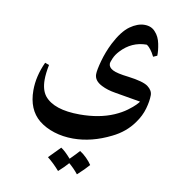

<svg xmlns="http://www.w3.org/2000/svg" viewBox="-81 -441 821 872"><g transform="rotate(10 329.5 -5.0)"><path d="M599 -56Q599 -29 589 6.5Q579 42 555 75Q519 126 459 155Q371 199 285 199Q238 199 197 186Q156 173 126 149Q70 103 70 14Q70 -51 101 -118L120 -111Q112 -71 112 -42Q112 5 133 32Q177 86 296 86Q386 86 453 57Q485 43 508 26Q531 9 542.5 -3Q554 -15 556 -19L439 -39Q401 -45 374 -59Q338 -77 338 -107Q338 -126 350 -169.5Q362 -213 383 -255Q415 -317 449.5 -341.5Q484 -366 516 -366Q548 -366 566 -345Q585 -325 591.5 -292.5Q598 -260 597 -238L579 -230Q569 -250 560.5 -260.5Q552 -271 547 -275Q542 -279 541 -279Q472 -279 423 -226Q407 -209 399 -190.5Q391 -172 391 -165Q391 -148 411 -137.5Q431 -127 484 -121Q554 -112 576.5 -95Q599 -78 599 -56ZM383 304Q364 326 331 356Q312 332 288 312Q272 331 244 356Q218 326 188 302Q226 264 240 249Q259 261 286 292Q316 262 327 249Q343 259 358.5 274.5Q374 290 383 304Z"/></g></svg>

Font: Mirza
Style: Regular
Weight: 400
Designer: Arabic design by Kourosh Beigpour, Latin design by Eduardo Tunni, engineering by Lasse Fister
Version: Version 1.0010g